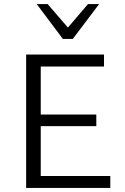

<svg xmlns="http://www.w3.org/2000/svg" viewBox="-20 -927 619 947"><path d="M109 0V-658H493V-599H181V-362H455V-305H181V-59H524V0ZM215 -907 315 -791 414 -907H469L339 -735H290L161 -907Z"/></svg>

Font: QiushuiShotai Bright
Style: Regular
Weight: 400
Designer: Christian Thalmann (Catharsis Fonts)
Version: Version 1.250;